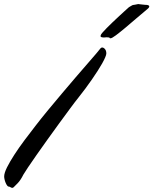

<svg xmlns="http://www.w3.org/2000/svg" viewBox="-88 -900 740 926"><path d="M291 -430.2Q274.4 -409.7 249.8 -376.2Q225.1 -342.8 197 -304.4Q168.9 -266.1 140.4 -226.1Q111.8 -186 87.6 -151.6Q63.5 -117.2 46.6 -92Q29.8 -66.9 24.9 -58.1Q11.2 -30.8 -2.4 -16.8Q-16.1 -2.9 -22 2.9Q-24.4 5.4 -25.9 5.6Q-27.3 5.9 -28.8 5.9Q-33.7 5.9 -37.6 2.9Q-41.5 0 -45.9 0Q-49.8 0 -53.7 -5.4Q-57.6 -10.7 -60.8 -18.3Q-64 -25.9 -65.9 -34.2Q-67.9 -42.5 -67.9 -48.8Q-67.9 -65.4 -54 -93.3Q-40 -121.1 -18.3 -154.5Q3.4 -188 30.3 -223.9Q57.1 -259.8 83 -293Q110.8 -329.1 144.5 -369.9Q178.2 -410.6 212.2 -450.9Q246.1 -491.2 278.3 -528.6Q310.5 -565.9 336.2 -595.5Q361.8 -625 377.9 -643.8Q394 -662.6 396 -666Q399.4 -670.9 404.8 -670.9Q411.6 -670.9 418.2 -663.3Q424.8 -655.8 424.8 -642.1Q424.8 -635.7 419.4 -623.3Q414.1 -610.8 404.8 -594.2Q395.5 -577.6 382.8 -557.9Q370.1 -538.1 355.2 -516.6Q340.3 -495.1 324 -473.1Q307.6 -451.2 291 -430.2ZM623 -856.4Q598.1 -835.9 569.8 -811.5Q541.5 -787.1 515.9 -765.6Q490.2 -744.1 470.9 -729.7Q451.7 -715.3 444.8 -715.3Q440.9 -715.3 440.7 -716.8Q440.4 -718.3 439 -719.2Q436.5 -719.2 432.4 -719.7Q428.2 -720.2 426.8 -720.2Q423.8 -720.2 420.4 -719.7Q417 -719.2 414.1 -719.2Q407.2 -719.2 402.1 -720.5Q397 -721.7 397 -726.1Q397 -728 397.9 -730.5Q398.9 -734.4 406.7 -743.4Q414.6 -752.4 426.3 -764.4Q438 -776.4 452.6 -790.3Q467.3 -804.2 481.9 -817.9Q496.6 -831.5 510 -843.8Q523.4 -856 533.7 -865.2Q539.1 -868.2 545.7 -872.3Q552.2 -876.5 557.1 -876.5Q558.1 -876.5 561 -877Q564 -877.4 567.4 -878.2Q570.8 -878.9 574.2 -879.6Q577.6 -880.4 579.1 -880.4Q579.6 -880.4 585.2 -879.6Q590.8 -878.9 597.4 -878.2Q604 -877.4 609.4 -877Q614.7 -876.5 615.7 -876.5Q616.2 -876.5 618.7 -876.5Q621.1 -876.5 624 -875.7Q627 -875 629.4 -873.5Q631.8 -872.1 631.8 -869.1Q631.8 -866.7 630.1 -863.8Q628.4 -860.8 623 -856.4Z"/></svg>

Font: Oregano
Style: Italic
Weight: 400
Italic angle: -12°
Designer: Astigmatic (AOETI)
Foundry: Astigmatic (AOETI)
Version: Version 1.000